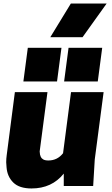

<svg xmlns="http://www.w3.org/2000/svg" viewBox="-20 -1050 635 1084"><path d="M446 -840H264L380 -1030H582ZM532 -590H342L367 -780H557ZM302 -590H112L137 -780H327ZM158 14Q89 14 55 -19.5Q21 -53 17 -105L15 -134Q15 -154 18 -175L64 -530H248L204 -195Q205 -190 205 -186Q205 -182 206 -177Q207 -172 210.5 -164Q214 -156 224 -150Q234 -144 253 -144Q304 -144 336 -185L381 -530H565L515 -150L506 0H340V-70Q273 14 158 14Z"/></svg>

Font: Tanohe Sans ExtraBold
Style: Italic
Weight: 800
Designer: Village Type and Design LLC & Cristiano Sobral
Foundry: Cooper Hewitt Smithsonian Design Museum
Version: Version 1.00;September 29, 2021;FontCreator 13.0.0.2655 64-b